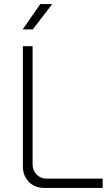

<svg xmlns="http://www.w3.org/2000/svg" viewBox="-20 -928 541 948"><path d="M199 0Q152 0 122.5 -30Q93 -60 93 -106V-700H141V-116Q141 -86 161 -66Q181 -46 210 -46H487V0ZM92 -783 179 -908H238L142 -783Z"/></svg>

Font: SUSE ExtraLight
Style: Regular
Weight: 250
Designer: Rene Bieder
Foundry: SUSE
Version: Version 1.000